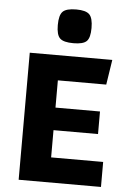

<svg xmlns="http://www.w3.org/2000/svg" viewBox="-58 -899 633 941"><g transform="rotate(5 258.5 -428.0)"><path d="M219 -257V-123H475V0H70V-625H476L457 -502H219V-368H438V-257ZM279 -690Q230 -690 212.5 -707Q195 -724 195 -772Q195 -821 212.5 -838.5Q230 -856 279 -856Q326 -856 343.5 -838.5Q361 -821 361 -772Q361 -724 344 -707Q327 -690 279 -690Z"/></g></svg>

Font: Changa SemiBold
Style: Regular
Weight: 600
Designer: Eduardo Rodriguez Tunni
Foundry: Eduardo Rodriguez Tunni
Version: Version 3.002; ttfautohint (v1.8.2)